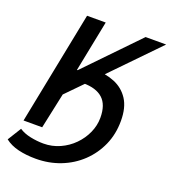

<svg xmlns="http://www.w3.org/2000/svg" viewBox="-162 -763 930 1045"><g transform="rotate(20 303.0 -240.5)"><path d="M32 0 162 -654H270L211 -358H215L501 -654H620L322 -347L184 -206L140 0ZM165 173Q109 173 63.5 162Q18 151 -14 126L35 47Q62 65 100.5 73Q139 81 176 81Q226 81 270.5 61Q315 41 348.5 7Q382 -27 401 -69.5Q420 -112 420 -157Q420 -232 381.5 -267Q343 -302 268 -302L300 -393Q365 -393 417.5 -371.5Q470 -350 500.5 -303Q531 -256 531 -179Q531 -102 502.5 -38Q474 26 424 73.5Q374 121 307.5 147Q241 173 165 173Z"/></g></svg>

Font: Source Sans 3 SemiBold
Style: Italic
Weight: 600
Italic angle: -11°
Designer: Paul D. Hunt
Foundry: Adobe
Version: Version 3.046;hotconv 1.0.118;makeotfexe 2.5.65603